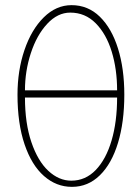

<svg xmlns="http://www.w3.org/2000/svg" viewBox="-20 -732 511 746"><path d="M259 -6Q199 -6 151 -48Q103 -90 75.5 -171Q48 -252 48 -364Q48 -458 75 -537.5Q102 -617 150 -664.5Q198 -712 258 -712Q322 -712 368 -667Q414 -622 438.5 -543.5Q463 -465 463 -364Q463 -258 438.5 -177Q414 -96 368 -51Q322 -6 260 -6ZM435 -381Q435 -463 414 -531.5Q393 -600 352 -641.5Q311 -683 253 -683Q204 -683 163.5 -639.5Q123 -596 100 -526Q77 -456 77 -381ZM77 -353Q77 -253 102 -179.5Q127 -106 168 -68Q209 -30 257 -30Q312 -30 352 -71.5Q392 -113 413.5 -186Q435 -259 435 -353Z"/></svg>

Font: LINE Seed Sans KR Thin
Style: Regular
Weight: 250
Designer: LINE BX Design & Sandoll Inc & Dalton Maag Ltd
Foundry: Sandoll Inc.
Version: Version 1.000